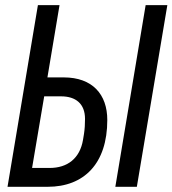

<svg xmlns="http://www.w3.org/2000/svg" viewBox="-20 -718 663 738"><path d="M170.5 -72.4H103.3L149.9 -347.7H214.5C271.3 -347.7 306.8 -319.2 306.8 -261C306.8 -241.5 305.8 -223 302.9 -203.8L299 -180C286.9 -109.4 239.7 -72.4 170.5 -72.4ZM8.9 0H163.4C302.9 0 392.4 -89.1 392.4 -256.7C392.4 -355.1 335.6 -420.5 224.8 -420.5H162.3L208.8 -698.2H125.7ZM423.3 0H506L623.2 -698.2H539.8Z"/></svg>

Font: Margiela Mono Italic Text It
Style: Regular
Weight: 400
Designer: Mike Abbink, Paul van der Laan, Pieter van Rosmalen
Foundry: Bold Monday
Version: Version 2.003 2021